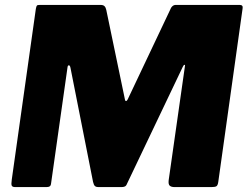

<svg xmlns="http://www.w3.org/2000/svg" viewBox="-20 -762 1008 782"><path d="M42 0Q31 0 28 -5.5Q25 -11 28 -31L126 -726Q128 -737 130.5 -739.5Q133 -742 143 -742H389Q401 -742 406 -736.5Q411 -731 413 -721L489 -356Q490 -350 493.5 -350.5Q497 -351 500 -357L672 -720Q680 -742 696 -742H956Q971 -742 968 -727L869 -21Q867 -7 861.5 -3.5Q856 0 841 0H691Q678 0 671.5 -5.5Q665 -11 667 -28L733 -491Q735 -498 731.5 -498Q728 -498 724 -489L497 -13Q494 -5 488.5 -2.5Q483 0 475 0H380Q372 0 367 -4Q362 -8 359 -21L267 -486Q265 -496 260.5 -496Q256 -496 255 -488L188 -15Q187 -6 182.5 -3Q178 0 169 0H42Z"/></svg>

Font: Libre Franklin Thin ExtraBold
Style: Italic
Weight: 800
Italic angle: -8°
Version: Version 2.000